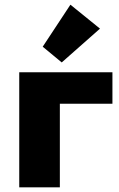

<svg xmlns="http://www.w3.org/2000/svg" viewBox="-20 -798 509 818"><path d="M243 -532 162 -599 280 -778 406 -676ZM62 0V-490H459V-356H235V0Z"/></svg>

Font: Cantarell Extra Bold
Style: Regular
Weight: 800
Designer: Dave Crossland, Nikolaus Waxweiler, Florian Fecher, Jacques Le Bailly, Eben Sorkin, Alexei Vanyashin, Alexios Zavras, Em
Version: Version 0.303